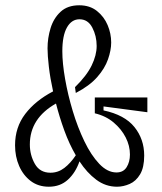

<svg xmlns="http://www.w3.org/2000/svg" viewBox="-20 -693 615 727"><path d="M165 14Q125 14 96.5 -7.5Q68 -29 52.5 -64.5Q37 -100 37 -143Q37 -211 75.5 -261.5Q114 -312 181 -347Q170 -397 165 -440Q160 -483 160 -510Q160 -549 171.5 -586.5Q183 -624 209.5 -648.5Q236 -673 280 -673Q320 -673 347 -651.5Q374 -630 387.5 -598Q401 -566 401 -532Q401 -503 389 -468.5Q377 -434 348 -401Q319 -368 267 -341L264 -363Q308 -406 327 -445Q346 -484 346 -519Q346 -557 329.5 -588.5Q313 -620 281 -620Q251 -620 233.5 -589Q216 -558 216 -499Q216 -454 226.5 -394Q237 -334 255.5 -272.5Q274 -211 299.5 -158Q325 -105 356 -72.5Q387 -40 421 -40Q447 -40 459.5 -60Q472 -80 472 -108Q472 -141 456 -172.5Q440 -204 410.5 -229Q381 -254 339 -264V-324H538V-268L372 -290V-275Q452 -258 489 -212Q526 -166 526 -104Q526 -59 510.5 -33Q495 -7 471 3.5Q447 14 423 14Q380 14 344.5 -12.5Q309 -39 281 -82Q266 -39 237 -12.5Q208 14 165 14ZM93 -146Q93 -106 112 -72.5Q131 -39 171 -39Q200 -39 223.5 -57Q247 -75 267 -105Q242 -148 223.5 -199Q205 -250 192 -301Q93 -245 93 -146Z"/></svg>

Font: Bricolage Grotesque 10pt Condensed ExtraLight
Style: Regular
Weight: 200
Width: 3
Designer: Mathieu Triay
Foundry: Atelier Triay
Version: Version 1.000; ttfautohint (v1.8.4.7-5d5b);gftools[0.9.32]